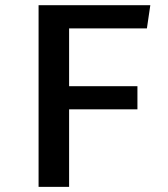

<svg xmlns="http://www.w3.org/2000/svg" viewBox="-20 -728 655 748"><path d="M552.3 -617.4H249.2V-392.3H515.4V-302.1H249.2V0H130.3V-707.7H565.6Z"/></svg>

Font: Fira Code Fixed Medium
Style: Regular
Weight: 500
Monospace: yes
Designer: Carrois Corporate, Edenspiekermann AG, Nikita Prokopov
Foundry: Carrois Corporate, Edenspiekermann AG, Nikita Prokopov
Version: Version 5.002